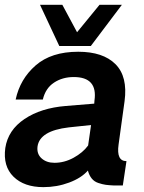

<svg xmlns="http://www.w3.org/2000/svg" viewBox="-23 -770 596 797"><path d="M223.1 -579.1 143.1 -750H235.8L296.9 -636.2L390.1 -750H482.9L354 -579.1ZM157.2 6.8Q77.1 6.8 33 -36.6Q-11.2 -80.1 -1 -155.8Q10.3 -230 78.6 -275.9Q147 -321.8 250 -330.1L368.2 -339.8L369.1 -352.1Q383.3 -450.2 283.2 -450.2Q236.3 -450.2 201.2 -427Q166 -403.8 154.8 -356.9H42Q60.1 -441.9 125 -498.5Q189.9 -555.2 301.8 -555.2Q404.8 -555.2 456.3 -503.7Q507.8 -452.1 494.1 -350.1Q488.3 -311 479.7 -246.1Q471.2 -181.2 469.2 -169.9Q459.5 -101.1 502 -101.1L486.8 0H451.2Q429.2 -1 415.5 -2.9Q401.9 -4.9 385 -10.5Q368.2 -16.1 357.7 -29.1Q347.2 -42 341.8 -62Q314.9 -31.2 264.2 -12.2Q213.4 6.8 157.2 6.8ZM203.1 -94.2Q244.1 -94.2 282.5 -115.2Q320.8 -136.2 342.8 -166L355 -251L262.2 -241.2Q142.1 -227.1 132.8 -162.1Q128.9 -131.3 149.4 -112.8Q169.9 -94.2 203.1 -94.2Z"/></svg>

Font: Oakes Grotesk
Style: SemiBold Italic
Weight: 600
Designer: Samuel Oakes
Foundry: Samuel Oakes
Version: Version 1.0 | wf-rip DC20170320